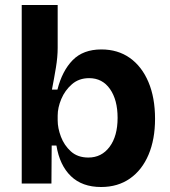

<svg xmlns="http://www.w3.org/2000/svg" viewBox="-20 -735 680 769"><path d="M385 14Q309 14 264 -29.5Q219 -73 206 -152H187L186 0H67V-715H211V-543Q211 -507 204 -464.5Q197 -422 188 -376H210Q229 -451 271 -494Q313 -537 386 -537Q452 -537 500 -503Q548 -469 574.5 -406.5Q601 -344 601 -259Q601 -177 575 -115.5Q549 -54 500.5 -20Q452 14 385 14ZM334 -104Q387 -104 419 -147Q451 -190 451 -263Q451 -335 420.5 -378.5Q390 -422 337 -422Q296 -422 268 -397.5Q240 -373 225.5 -338.5Q211 -304 211 -272V-253Q211 -222 224 -187.5Q237 -153 264 -128.5Q291 -104 334 -104Z"/></svg>

Font: Bricolage Grotesque 10pt Bricolage Grotesque 10pt Regular
Style: Bold
Weight: 700
Designer: Mathieu Triay
Foundry: Atelier Triay
Version: Version 1.000; ttfautohint (v1.8.4.7-5d5b);gftools[0.9.32]